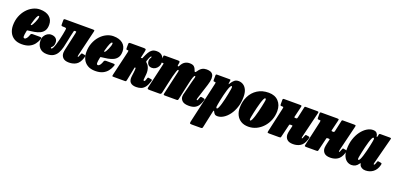

<svg xmlns="http://www.w3.org/2000/svg" viewBox="4 -1476 5453 2661"><g transform="rotate(20 2730.5 -145.0)"><path d="M2 -195Q2 -268 25.8 -329.2Q49.5 -390.5 89.5 -435.5Q129.5 -480.5 179.5 -505.2Q229.5 -530 281.5 -530Q371.5 -530 421.5 -488Q471.5 -446 471.5 -373Q471.5 -318.5 450.5 -286Q429.5 -253.5 393.8 -236.2Q358 -219 312.2 -211Q266.5 -203 217 -197.5Q210 -197 208.5 -193.8Q207 -190.5 205.5 -182.5Q194 -127 194.8 -103Q195.5 -79 214 -79Q230.5 -79 245.5 -100Q260.5 -121 271.5 -155.5Q277 -173 302.5 -173H403Q425 -173 430 -167.8Q435 -162.5 428.5 -145Q413.5 -103 386.2 -67.8Q359 -32.5 314.8 -11.2Q270.5 10 204.5 10Q137 10 92 -17Q47 -44 24.5 -90.5Q2 -137 2 -195ZM240.5 -284.5Q248 -288.5 258.5 -305.8Q269 -323 279.2 -346Q289.5 -369 296.2 -390.5Q303 -412 303 -424Q303 -431 302 -435.5Q301 -440 294 -440Q282 -440 267.5 -408.5Q253 -377 232.5 -301Q226.5 -278 240.5 -284.5Z M432 -130Q432 -166 448 -194.2Q464 -222.5 490 -238.8Q516 -255 546 -255Q589 -255 614.5 -233Q640 -211 640 -171Q640 -138.5 630.5 -122.2Q621 -106 611.5 -98.5Q602 -91 602 -84.5Q602 -75 611.5 -75Q622.5 -75 634 -97.5Q645.5 -120 656.8 -156.5Q668 -193 678 -235Q688 -277 695.8 -317Q703.5 -357 708 -386Q711.5 -406.5 703 -410.8Q694.5 -415 673.5 -415H662Q645.5 -415 639.2 -418.2Q633 -421.5 633 -439V-491Q633 -509.5 636.2 -514.8Q639.5 -520 658 -520H1058Q1083 -520 1086 -515.2Q1089 -510.5 1084 -490L996.5 -126Q995.5 -121.5 994 -113.2Q992.5 -105 992.5 -101Q992.5 -92 997 -92Q1005.5 -92 1020 -135.5Q1025 -150 1028.8 -153.5Q1032.5 -157 1042.5 -155L1079 -148.5Q1091.5 -146.5 1090 -134.2Q1088.5 -122 1083 -106Q1058.5 -31.5 1013.2 -3.2Q968 25 906.5 25Q845 25 816.8 -3.5Q788.5 -32 788.5 -77Q788.5 -91.5 792.2 -110Q796 -128.5 798.5 -140L853.5 -386Q857.5 -404.5 857 -409.8Q856.5 -415 845 -415H837Q824 -415 822.8 -409.2Q821.5 -403.5 818 -390.5Q801.5 -325 790.2 -264.2Q779 -203.5 765.8 -151.8Q752.5 -100 730.8 -61.5Q709 -23 672.8 -1.5Q636.5 20 578 20Q509 20 470.5 -21.2Q432 -62.5 432 -130Z M1084 -195Q1084 -268 1107.8 -329.2Q1131.5 -390.5 1171.5 -435.5Q1211.5 -480.5 1261.5 -505.2Q1311.5 -530 1363.5 -530Q1453.5 -530 1503.5 -488Q1553.5 -446 1553.5 -373Q1553.5 -318.5 1532.5 -286Q1511.5 -253.5 1475.8 -236.2Q1440 -219 1394.2 -211Q1348.5 -203 1299 -197.5Q1292 -197 1290.5 -193.8Q1289 -190.5 1287.5 -182.5Q1276 -127 1276.8 -103Q1277.5 -79 1296 -79Q1312.5 -79 1327.5 -100Q1342.5 -121 1353.5 -155.5Q1359 -173 1384.5 -173H1485Q1507 -173 1512 -167.8Q1517 -162.5 1510.5 -145Q1495.5 -103 1468.2 -67.8Q1441 -32.5 1396.8 -11.2Q1352.5 10 1286.5 10Q1219 10 1174 -17Q1129 -44 1106.5 -90.5Q1084 -137 1084 -195ZM1322.5 -284.5Q1330 -288.5 1340.5 -305.8Q1351 -323 1361.2 -346Q1371.5 -369 1378.2 -390.5Q1385 -412 1385 -424Q1385 -431 1384 -435.5Q1383 -440 1376 -440Q1364 -440 1349.5 -408.5Q1335 -377 1314.5 -301Q1308.5 -278 1322.5 -284.5Z M2068 -120.5Q2050 -62.5 2025.5 -30.8Q2001 1 1969 13Q1937 25 1897 25Q1839 25 1811 -3.5Q1783 -32 1791 -96L1799 -160Q1800 -171.5 1801.2 -183.5Q1802.5 -195.5 1802.5 -207Q1802.5 -223.5 1801 -223.5Q1799.5 -223.5 1798.8 -223.2Q1798 -223 1796.5 -223Q1794 -223 1791 -224Q1787.5 -224.5 1785.5 -217L1747 -26Q1743.5 -10 1740.5 -5Q1737.5 0 1718.5 0H1561.5Q1536.5 0 1535.8 -5.2Q1535 -10.5 1539.5 -30L1623.5 -387Q1627.5 -404.5 1626.5 -409.8Q1625.5 -415 1614.5 -415H1609.5Q1597 -415 1593.8 -419.2Q1590.5 -423.5 1590.5 -439V-489Q1590.5 -511 1596.2 -515.5Q1602 -520 1623.5 -520H1813Q1836 -520 1842.5 -513.5Q1849 -507 1843.5 -481L1823.5 -390Q1821.5 -382.5 1821 -379.8Q1820.5 -377 1824 -377.5Q1826.5 -378 1828.5 -378.2Q1830.5 -378.5 1832.5 -378.5Q1834 -378.5 1836.2 -378.2Q1838.5 -378 1840 -378Q1842.5 -378 1846.5 -387.5Q1847.5 -390 1848.2 -392.2Q1849 -394.5 1850 -397Q1868.5 -440 1886.8 -472.2Q1905 -504.5 1931 -522.2Q1957 -540 1999 -540Q2057 -540 2086.8 -504Q2116.5 -468 2116.5 -414Q2116.5 -382 2102 -356Q2087.5 -330 2063.8 -314.5Q2040 -299 2012 -299Q1975 -299 1955.2 -321.8Q1935.5 -344.5 1936 -378Q1936.5 -402 1946.5 -415.8Q1956.5 -429.5 1957 -437.5Q1957 -445 1952 -445Q1946.5 -445 1937.2 -429.8Q1928 -414.5 1914.5 -375Q1914 -373 1913 -371.2Q1912 -369.5 1911 -367Q1908.5 -361 1909.5 -354.8Q1910.5 -348.5 1919 -341Q1952.5 -312 1963.8 -266.5Q1975 -221 1967.5 -168L1962.5 -114Q1959.5 -92 1974 -92Q1982.5 -92 1989 -106.2Q1995.5 -120.5 2003.5 -146Q2007 -156 2014 -155Q2021 -154 2030.5 -152.5L2061 -148Q2075.5 -145.5 2068 -120.5Z M2128.5 -520H2315Q2332 -520 2340 -516Q2348 -512 2345.5 -496L2339.5 -459Q2337.5 -448 2344.5 -443.5Q2351.5 -439 2362 -457.5Q2386 -503.5 2416.8 -521.2Q2447.5 -539 2485.5 -539Q2530 -539 2550.5 -520.5Q2571 -502 2578.5 -476Q2586 -450.5 2594.2 -449.8Q2602.5 -449 2615 -467.5Q2642 -508 2670.2 -523.5Q2698.5 -539 2734.5 -539Q2764 -539 2788.5 -531.2Q2813 -523.5 2827.2 -502.2Q2841.5 -481 2841 -442.2Q2840.5 -403.5 2820.5 -341L2751.5 -125Q2748.5 -115.5 2747.8 -109.8Q2747 -104 2747 -101Q2747 -92 2754.5 -92Q2760 -92 2764.5 -103.2Q2769 -114.5 2776 -135Q2781 -148.5 2785.5 -152.2Q2790 -156 2804 -153.5L2828.5 -149Q2846.5 -145.5 2848.2 -139.5Q2850 -133.5 2842 -110Q2829.5 -73.5 2810.8 -44Q2792 -14.5 2759 2.8Q2726 20 2671.5 20Q2604 20 2574.2 -7.5Q2544.5 -35 2544.5 -73Q2544.5 -87.5 2547.5 -100.8Q2550.5 -114 2554 -125L2600.5 -310Q2615 -358 2619.5 -378Q2624 -398 2612.5 -398Q2602 -398 2591.2 -367.8Q2580.5 -337.5 2568.8 -286Q2557 -234.5 2543 -170.5L2510.5 -21Q2508.5 -10.5 2504 -5.2Q2499.5 0 2486.5 0H2315.5Q2297 0 2294.2 -5.5Q2291.5 -11 2295 -27.5L2365.5 -338Q2376.5 -379.5 2375.2 -388.8Q2374 -398 2365.5 -398Q2357.5 -398 2346.8 -367.8Q2336 -337.5 2323 -285.8Q2310 -234 2296 -169.5L2264.5 -26Q2261.5 -13.5 2255.5 -6.8Q2249.5 0 2233.5 0H2088.5Q2062.5 0 2058 -6.8Q2053.5 -13.5 2058 -33L2140 -386Q2144 -403.5 2145.2 -409.2Q2146.5 -415 2130.5 -415H2125.5Q2113.5 -415 2109.5 -418.8Q2105.5 -422.5 2105.5 -442V-494Q2105.5 -510.5 2108.8 -515.2Q2112 -520 2128.5 -520Z M2899 -520H3078Q3088.5 -520 3091.8 -517.8Q3095 -515.5 3093.5 -504L3088.5 -470Q3086.5 -454 3088.5 -450.5Q3090.5 -447 3101.5 -465.5Q3122 -499 3145.8 -519Q3169.5 -539 3206.5 -539Q3243 -539 3274.5 -519.8Q3306 -500.5 3325.5 -459.8Q3345 -419 3345 -354Q3345 -271.5 3322.2 -203Q3299.5 -134.5 3262.5 -84.5Q3225.5 -34.5 3181.2 -7.2Q3137 20 3094 20Q3062 20 3049 3.2Q3036 -13.5 3029.5 -28.5Q3026 -36.5 3022 -35.5Q3018 -34.5 3014.5 -20L2962 224Q2958.5 240.5 2953.2 245.2Q2948 250 2931 250H2803Q2775.5 250 2772.2 241.5Q2769 233 2773.5 213L2911 -393Q2914 -406 2912.5 -410.5Q2911 -415 2898 -415H2894Q2881.5 -415 2878.8 -419.8Q2876 -424.5 2876 -441V-499Q2876 -513.5 2880.8 -516.8Q2885.5 -520 2899 -520ZM3039 -99Q3039 -91 3041.8 -85Q3044.5 -79 3051.5 -79Q3061 -79 3071.8 -102Q3082.5 -125 3093.2 -161.5Q3104 -198 3113.8 -240Q3123.5 -282 3131 -320.5Q3138.5 -359 3143 -386Q3147.5 -413 3147.5 -419Q3148.5 -440 3138 -440Q3128.5 -440 3117.5 -417.8Q3106.5 -395.5 3095.5 -359.5Q3084.5 -323.5 3074.5 -282.2Q3064.5 -241 3056.5 -202.2Q3048.5 -163.5 3044 -135.5Q3039.5 -107.5 3039 -99Z M3346 -195Q3346 -290 3383.2 -365.8Q3420.5 -441.5 3490 -485.8Q3559.5 -530 3655.5 -530Q3747 -530 3799.2 -475Q3851.5 -420 3851.5 -330Q3851.5 -259 3827 -197.2Q3802.5 -135.5 3759.8 -88.8Q3717 -42 3662 -16Q3607 10 3545.5 10Q3480.5 10 3436 -17.2Q3391.5 -44.5 3368.8 -91Q3346 -137.5 3346 -195ZM3533 -100Q3533 -92.5 3535 -86.2Q3537 -80 3543.5 -80Q3553.5 -80 3564.8 -103Q3576 -126 3587.5 -162.5Q3599 -199 3609.5 -241Q3620 -283 3628.2 -321.5Q3636.5 -360 3641.5 -387Q3646.5 -414 3646.5 -420Q3646.5 -427 3644 -433.5Q3641.5 -440 3634 -440Q3624.5 -440 3613.5 -416.8Q3602.5 -393.5 3591.2 -356.5Q3580 -319.5 3569.5 -277.2Q3559 -235 3550.8 -196.2Q3542.5 -157.5 3537.8 -131.2Q3533 -105 3533 -100Z M4389 -490 4300.5 -126Q4299.5 -121.5 4298 -113.2Q4296.5 -105 4296.5 -101Q4296.5 -92 4301 -92Q4309.5 -92 4324 -135.5Q4329 -150 4332.8 -153.5Q4336.5 -157 4346.5 -155L4383 -148.5Q4395.5 -146.5 4394 -134.2Q4392.5 -122 4387 -106Q4362.5 -31.5 4317.2 -3.2Q4272 25 4210.5 25Q4149 25 4120.8 -3.5Q4092.5 -32 4092.5 -77Q4092.5 -91.5 4096.2 -110Q4100 -128.5 4102.5 -140L4117.5 -203Q4119.5 -211.5 4116.5 -213.8Q4113.5 -216 4102 -216H4091Q4080 -216 4075.8 -213.8Q4071.5 -211.5 4069.5 -203L4024.5 -16Q4022 -5 4017 -2.5Q4012 0 3998 0H3852Q3828 0 3826.5 -7Q3825 -14 3829 -32L3908.5 -386Q3912.5 -404.5 3911.2 -409.8Q3910 -415 3895 -415H3887Q3871.5 -415 3867.5 -419.2Q3863.5 -423.5 3863.5 -440V-499Q3863.5 -513.5 3868.2 -516.8Q3873 -520 3887 -520H4113Q4138 -520 4141.2 -515.2Q4144.5 -510.5 4139 -490L4104 -345Q4100.5 -332 4104.2 -329Q4108 -326 4125 -326H4127Q4139.5 -326 4143.2 -330.8Q4147 -335.5 4149 -345L4183 -499Q4185.5 -513.5 4189 -516.8Q4192.5 -520 4206.5 -520H4363Q4388 -520 4391 -515.2Q4394 -510.5 4389 -490Z M4937.5 -490 4849 -126Q4848 -121.5 4846.5 -113.2Q4845 -105 4845 -101Q4845 -92 4849.5 -92Q4858 -92 4872.5 -135.5Q4877.5 -150 4881.2 -153.5Q4885 -157 4895 -155L4931.5 -148.5Q4944 -146.5 4942.5 -134.2Q4941 -122 4935.5 -106Q4911 -31.5 4865.8 -3.2Q4820.5 25 4759 25Q4697.5 25 4669.2 -3.5Q4641 -32 4641 -77Q4641 -91.5 4644.8 -110Q4648.5 -128.5 4651 -140L4666 -203Q4668 -211.5 4665 -213.8Q4662 -216 4650.5 -216H4639.5Q4628.5 -216 4624.2 -213.8Q4620 -211.5 4618 -203L4573 -16Q4570.5 -5 4565.5 -2.5Q4560.5 0 4546.5 0H4400.5Q4376.5 0 4375 -7Q4373.5 -14 4377.5 -32L4457 -386Q4461 -404.5 4459.8 -409.8Q4458.5 -415 4443.5 -415H4435.5Q4420 -415 4416 -419.2Q4412 -423.5 4412 -440V-499Q4412 -513.5 4416.8 -516.8Q4421.5 -520 4435.5 -520H4661.5Q4686.5 -520 4689.8 -515.2Q4693 -510.5 4687.5 -490L4652.5 -345Q4649 -332 4652.8 -329Q4656.5 -326 4673.5 -326H4675.5Q4688 -326 4691.8 -330.8Q4695.5 -335.5 4697.5 -345L4731.5 -499Q4734 -513.5 4737.5 -516.8Q4741 -520 4755 -520H4911.5Q4936.5 -520 4939.5 -515.2Q4942.5 -510.5 4937.5 -490Z M5455 -115.5Q5437.5 -47.5 5390 -11.2Q5342.5 25 5277 25Q5245.5 25 5222.2 10.8Q5199 -3.5 5191.5 -24.5Q5189.5 -30.5 5188.8 -33.8Q5188 -37 5187 -39.5Q5184 -49.5 5180.2 -46.8Q5176.5 -44 5167.5 -30.5Q5152.5 -8 5128 6Q5103.5 20 5071 20Q5037 20 5006.2 0.8Q4975.5 -18.5 4956 -59.2Q4936.5 -100 4936.5 -165Q4936.5 -247.5 4959.2 -316Q4982 -384.5 5019.2 -434.5Q5056.5 -484.5 5101 -511.8Q5145.5 -539 5189 -539Q5228.5 -539 5245.5 -519Q5262.5 -499 5264 -478.5Q5265 -466.5 5270.2 -465.8Q5275.5 -465 5280 -487L5283 -504Q5285 -513 5289 -516.5Q5293 -520 5305.5 -520H5440Q5458 -520 5460.5 -515.5Q5463 -511 5459 -497L5362.5 -126Q5361.5 -121.5 5359.5 -113.2Q5357.5 -105 5357.5 -101Q5357.5 -92 5364.5 -92Q5368.5 -92 5373.5 -98.5Q5378.5 -105 5390 -140Q5394 -151.5 5397.2 -154.2Q5400.5 -157 5419 -153.5L5447 -148.5Q5455.5 -147 5457.8 -140.8Q5460 -134.5 5455 -115.5ZM5242 -420Q5242.5 -428.5 5239.2 -434.2Q5236 -440 5229.5 -440Q5220 -440 5209 -416.8Q5198 -393.5 5186.8 -356.5Q5175.5 -319.5 5165.2 -277.2Q5155 -235 5146.8 -196.2Q5138.5 -157.5 5133.8 -131.2Q5129 -105 5129 -100Q5129 -93.5 5131 -86.8Q5133 -80 5140 -80Q5149.5 -80 5160.8 -102.5Q5172 -125 5183.2 -161.2Q5194.5 -197.5 5205 -239Q5215.5 -280.5 5223.8 -319.2Q5232 -358 5237 -385.5Q5242 -413 5242 -420Z"/></g></svg>

Font: Besley* Condensed Fatface
Style: Italic
Weight: 900
Width: 3
Italic angle: -13°
Designer: Owen Earl
Foundry: indestructible type*
Version: Version 3.000; ttfautohint (v1.8.3)